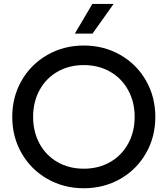

<svg xmlns="http://www.w3.org/2000/svg" viewBox="-20 -955 863 988"><path d="M43 -353.5Q43 -456.5 91.3 -540.5Q139.6 -624.5 223.9 -672.6Q308.1 -720.7 411.1 -720.7Q514.6 -720.7 598.9 -672.6Q683.1 -624.5 731.2 -540.5Q779.3 -456.5 779.3 -353.5Q779.3 -250.5 731.2 -166.5Q683.1 -82.5 598.9 -34.4Q514.6 13.7 411.1 13.7Q308.1 13.7 223.9 -34.4Q139.6 -82.5 91.3 -166.5Q43 -250.5 43 -353.5ZM672.9 -353.5Q672.9 -430.7 639.4 -491.5Q606 -552.2 546.4 -586.2Q486.8 -620.1 411.1 -620.1Q335.4 -620.1 276.1 -586.2Q216.8 -552.2 183.6 -491.5Q150.4 -430.7 150.4 -353.5Q150.4 -276.4 183.6 -215.6Q216.8 -154.8 276.1 -120.8Q335.4 -86.9 411.1 -86.9Q486.8 -86.9 546.4 -120.8Q606 -154.8 639.4 -215.6Q672.9 -276.4 672.9 -353.5ZM365.2 -782.2 455.1 -934.6H564.5L456.1 -782.2Z"/></svg>

Font: Wanted Sans Medium
Style: Regular
Weight: 500
Designer: Original Design by Kil Hyung-jin and Kang Hanbin, Wanted Lab, Inc; Hangeul from Source Han Sans by Jang Soo-young and Ka
Foundry: Wanted Lab, Inc.
Version: Version 1.001